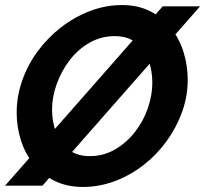

<svg xmlns="http://www.w3.org/2000/svg" viewBox="-29 -735 812 760"><path d="M299 5Q236 5 187 -19Q138 -43 104.5 -84.5Q71 -126 54 -179Q37 -232 37 -290Q37 -354 59 -416.5Q81 -479 120.5 -532.5Q160 -586 213 -627Q266 -668 327.5 -691.5Q389 -715 455 -715Q517 -715 565.5 -690.5Q614 -666 647.5 -624Q681 -582 697.5 -529Q714 -476 714 -418Q714 -354 692 -292.5Q670 -231 631 -177Q592 -123 539.5 -82Q487 -41 425.5 -18Q364 5 299 5ZM326 -117Q381 -117 426.5 -143.5Q472 -170 505.5 -213Q539 -256 556.5 -307.5Q574 -359 574 -408Q574 -458 557.5 -499.5Q541 -541 508.5 -566.5Q476 -592 426 -592Q371 -592 325.5 -566Q280 -540 247 -497Q214 -454 195.5 -402.5Q177 -351 177 -301Q177 -252 193.5 -210Q210 -168 243 -142.5Q276 -117 326 -117ZM763 -710 139 0H-9L615 -710Z"/></svg>

Font: Raleway Thin
Style: Bold Italic
Weight: 700
Italic angle: -12°
Version: Version 4.026